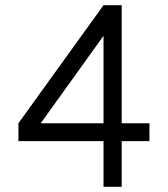

<svg xmlns="http://www.w3.org/2000/svg" viewBox="-20 -731 647 740"><path d="M449 -256H556V-187H449V-11H379V-187H51V-256L379 -711H449ZM379 -256V-593L137 -256Z"/></svg>

Font: SUIT Variable
Style: Regular
Weight: 400
Designer: Sunn Youn; Korean Glyphs from Source Han Sans (Sandoll Communications; Soo-young Jang, Joo-yeon Kang)
Foundry: Sunn
Version: Version 1.150;FEAKit 1.0